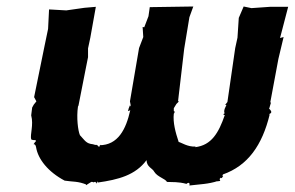

<svg xmlns="http://www.w3.org/2000/svg" viewBox="-20 -555 907 591"><path d="M581 -102 582 -104C558 -102 537 -117 530 -118C520 -148 512 -178 515 -205C520 -211 516 -214 515 -213V-222L523 -235L531 -243H528L547 -405L563 -502L575 -535L441 -533L437 -505L424 -471L419 -472L421 -441L408 -407L380 -243L383 -227L380 -231L376 -221C374 -212 372 -211 381 -216C368 -157 343 -108 286 -108C297 -113 280 -103 288 -104C280 -101 285 -109 274 -109C279 -111 279 -106 266 -111C245 -113 242 -122 226 -139C220 -153 215 -193 220 -227L221 -230V-227L244 -344L251 -379V-406L258 -439L275 -534L240 -531L184 -523L131 -526L128 -466L117 -413L85 -256L92 -243L84 -233L79 -224L76 -200C84 -170 72 -141 76 -126C85 -121 90 -127 91 -120C87 -120 84 -108 82 -112C88 -111 90 -108 91 -102C97 -65 128 -26 179 1C203 5 220 2 248 14C245 11 244 7 245 15C262 5 260 3 268 6C260 10 270 5 274 4C267 3 275 3 278 11C277 3 284 2 280 7C345 -2 397 -16 431 -62C432 -40 449 -38 455 -26C465 -10 489 -5 494 5C511 6 528 4 554 11C561 5 565 8 563 16C595 12 621 12 651 2C641 4 653 3 658 2C653 -8 661 -4 657 -10C659 -6 662 -4 667 -13C662 -11 668 -21 666 -18C743 -45 787 -108 810 -202C808 -204 807 -208 807 -203C816 -207 819 -210 808 -221L809 -222L814 -239L812 -240L837 -374L853 -441L842 -438L867 -534H811L754 -530L730 -535L715 -500L711 -439L704 -407L680 -241L673 -232H677L672 -221C668 -210 671 -204 676 -205C671 -210 663 -200 672 -201C653 -146 631 -108 581 -102Z"/></svg>

Font: Asimov Print
Style: DIt
Weight: 250
Width: 0
Designer: Google
Version: Version 2.000980: 2014